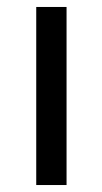

<svg xmlns="http://www.w3.org/2000/svg" viewBox="-20 -531 294 551"><path d="M84 0V-511H171V0Z"/></svg>

Font: Overpass
Style: Regular
Weight: 400
Designer: Delve Withrington, Dave Bailey, Thomas Jockin
Foundry: Delve Fonts LLC
Version: Version 4.000